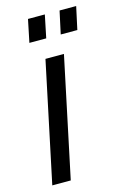

<svg xmlns="http://www.w3.org/2000/svg" viewBox="-109 -742 517 793"><g transform="rotate(-15 150.0 -345.0)"><path d="M121 -512H200L92 0H13ZM94 -690H166L146 -593H74ZM229 -690H300L279 -593H208Z"/></g></svg>

Font: Decalotype
Style: Italic
Weight: 400
Italic angle: -12°
Designer: Alfredo Marco Pradil
Foundry: Alfredo Marco Pradil
Version: Version 1.0